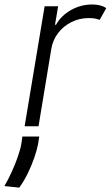

<svg xmlns="http://www.w3.org/2000/svg" viewBox="-74 -574 503 873"><path d="M38 0 128.9 -545.5H190.3L176.1 -461.6H180.8Q203.8 -502.8 248.6 -528.2Q293.3 -553.6 345.5 -553.6Q385.7 -553.6 409.1 -536.9L378.9 -483.3Q361.9 -491.8 329.9 -491.8Q287.3 -491.8 251.1 -473.7Q214.8 -455.6 190.5 -424.2Q166.2 -392.8 159.4 -352.3L101.2 0ZM104.4 46.9 99.4 79.9Q93.8 108.7 81.5 144.2Q69.2 179.7 51.8 215.2Q34.4 250.7 13.5 279.1L-54 272Q-36.2 241.8 -20.1 206.1Q-3.9 170.5 7.6 136.9Q19.2 103.3 23.1 79.5L27.7 46.9Z"/></svg>

Font: Inter UI Light
Style: Italic
Weight: 300
Italic angle: 9.39999°
Designer: Rasmus Andersson
Foundry: rsms
Version: 3.2;8d6f07862